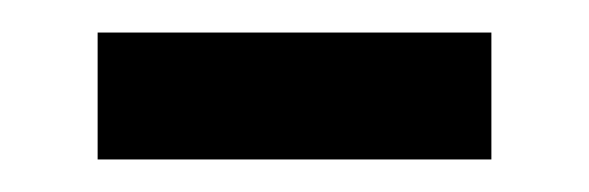

<svg xmlns="http://www.w3.org/2000/svg" viewBox="-20 -327 362 118"><path d="M40 -229V-307H282V-229Z"/></svg>

Font: uguzrati05
Style: Book
Weight: 400
Designer: Jelle Bosma - Monotype Design Team, Universal Thirst
Foundry: Monotype Imaging Inc.
Version: Version 2.106